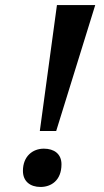

<svg xmlns="http://www.w3.org/2000/svg" viewBox="-20 -734 412 762"><path d="M138 -214H203L358 -714H206ZM141 8C182 8 224 -17 224 -82C224 -123 195 -144 154 -144C110 -144 71 -114 71 -56C71 -14 100 8 141 8Z"/></svg>

Font: Noto Serif SemiBold
Style: Italic
Weight: 600
Italic angle: -12°
Designer: Monotype Design Team
Foundry: Monotype Imaging Inc.
Version: Version 2.014